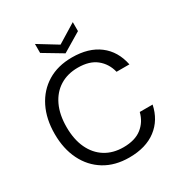

<svg xmlns="http://www.w3.org/2000/svg" viewBox="-207 -1047 1133 1204"><g transform="rotate(-30 359.0 -444.5)"><path d="M380 12Q277 12 202.5 -33.5Q128 -79 87.5 -160.5Q47 -242 47 -350Q47 -458 87.5 -539.5Q128 -621 202.5 -666.5Q277 -712 380 -712Q500 -712 575 -655Q650 -598 671 -494H578Q562 -559 513 -598.5Q464 -638 380 -638Q305 -638 249.5 -603.5Q194 -569 163.5 -504.5Q133 -440 133 -350Q133 -260 163.5 -195.5Q194 -131 249.5 -96.5Q305 -62 380 -62Q464 -62 513 -100.5Q562 -139 578 -203H671Q650 -102 575 -45Q500 12 380 12ZM359 -754 222 -836V-901L359 -817L496 -901V-836Z"/></g></svg>

Font: DVN - DM Sans
Style: Regular
Weight: 400
Designer: Colophon Foundry, Jonny Pinhorn
Foundry: Colophon Foundry
Version: Version 4.004;gftools[0.9.30]